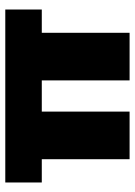

<svg xmlns="http://www.w3.org/2000/svg" viewBox="88 -598 510 726"><g transform="rotate(-90 343.0 -235.0)"><path d="M402 0V-332H284V0H104V-332H16V-470H670V-332H582V0Z"/></g></svg>

Font: Celebes Black
Style: Regular
Weight: 900
Designer: Anugrah Pasau
Foundry: Lafontype
Version: Version 1.000; ttfautohint (v1.8.4)